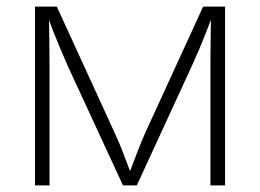

<svg xmlns="http://www.w3.org/2000/svg" viewBox="-20 -561 787 581"><path d="M85.9 0V-541H151.9L327.6 -157.7Q335.4 -140.6 342.3 -124.3Q349.1 -107.9 355 -92.3Q360.8 -76.7 366.7 -61.3Q372.6 -45.9 378.4 -30.8H368.7Q374.5 -45.9 380.4 -61Q386.2 -76.2 392.1 -91.8Q397.9 -107.4 404.8 -124Q411.6 -140.6 418.9 -157.7L594.7 -541H661.1V0H616.7V-360.4Q616.7 -380.4 616.9 -399.7Q617.2 -418.9 617.4 -438.2Q617.7 -457.5 617.9 -477.1Q618.2 -496.6 618.2 -516.1H623.5Q613.8 -488.8 604 -463.9Q594.2 -439 583.7 -414.1Q573.2 -389.2 560.5 -361.3L394 0H352.1L185.1 -361.3Q172.9 -389.2 162.4 -414.1Q151.9 -439 142.1 -463.9Q132.3 -488.8 122.1 -516.1H127.9Q128.4 -497.6 128.7 -478.5Q128.9 -459.5 129.2 -439.9Q129.4 -420.4 129.6 -400.4Q129.9 -380.4 129.9 -360.4V0Z"/></svg>

Font: Inter 17pt ExtraLight
Style: Regular
Weight: 250
Version: Version 4.001;git-66647c0bb